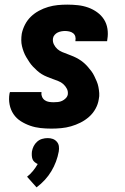

<svg xmlns="http://www.w3.org/2000/svg" viewBox="-20 -548 540 830"><path d="M202 8Q178 8 155 5.5Q132 3 110.5 -4.5Q89 -12 70 -24Q51 -36 38.5 -54.5Q26 -73 21.5 -96Q17 -119 21 -143L23 -150H160L159 -148Q158 -138 162 -129Q166 -120 174 -114.5Q182 -109 192 -107.5Q202 -106 212 -106Q221 -106 230.5 -107Q240 -108 248.5 -112Q257 -116 264 -123Q271 -130 273 -139Q275 -153 269 -164.5Q263 -176 253.5 -184.5Q244 -193 232 -197.5Q220 -202 208 -206.5Q196 -211 183.5 -216Q171 -221 160.5 -227.5Q150 -234 140.5 -242.5Q131 -251 122.5 -260Q114 -269 107 -279.5Q100 -290 93.5 -301Q87 -312 82.5 -324Q78 -336 75 -348.5Q72 -361 72 -374.5Q72 -388 74 -402Q78 -422 88 -441.5Q98 -461 113.5 -476Q129 -491 148.5 -501.5Q168 -512 188.5 -518Q209 -524 229.5 -526Q250 -528 271 -528Q294 -528 317 -525.5Q340 -523 361 -515.5Q382 -508 400 -495Q418 -482 429.5 -464Q441 -446 444.5 -423.5Q448 -401 444 -378L443 -370H306V-372Q308 -382 305.5 -390.5Q303 -399 296 -404.5Q289 -410 279.5 -412Q270 -414 261 -414Q253 -414 245 -412.5Q237 -411 229.5 -407.5Q222 -404 216 -397Q210 -390 209 -382Q207 -368 213 -356Q219 -344 228 -336Q237 -328 249 -323Q261 -318 273.5 -313.5Q286 -309 297.5 -304Q309 -299 320 -292.5Q331 -286 340.5 -278Q350 -270 358.5 -260.5Q367 -251 374.5 -241Q382 -231 387.5 -219.5Q393 -208 398 -196.5Q403 -185 405.5 -172Q408 -159 409 -145.5Q410 -132 407 -119Q404 -98 393 -78Q382 -58 365 -43Q348 -28 328 -18Q308 -8 287 -2Q266 4 244.5 6Q223 8 202 8ZM138 262 97 216Q111 205 122.5 191Q134 177 143 161Q136 158 129.5 152.5Q123 147 120.5 140Q118 133 117.5 124.5Q117 116 118 107Q120 95 125.5 84Q131 73 140.5 64.5Q150 56 162 52.5Q174 49 186 49Q198 49 208 52.5Q218 56 225.5 64.5Q233 73 234.5 84Q236 95 234 107Q230 129 222 150.5Q214 172 202 192Q190 212 174 229.5Q158 247 138 262Z"/></svg>

Font: Iosevka Term Curly Hv Obl
Style: Regular
Weight: 900
Italic angle: -9°
Designer: Belleve Invis
Foundry: Belleve Invis
Version: Version 32.3.0